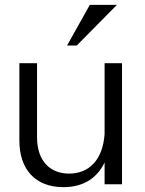

<svg xmlns="http://www.w3.org/2000/svg" viewBox="-20 -761 598 793"><path d="M265 -44C188 -44 133 -95 133 -194V-500H60V-181C60 -61 126 12 242 12C326 12 382 -27 412 -90V0H484V-500H412V-208C405 -102 349 -44 265 -44ZM257 -573H297L463 -741H351Z"/></svg>

Font: Absans
Style: Regular
Weight: 400
Designer: Valerio Monopoli
Version: Version 1.200;Glyphs 3.2 (3217)